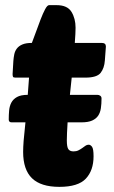

<svg xmlns="http://www.w3.org/2000/svg" viewBox="-20 -717 444 747"><path d="M243 -241Q240 -194 240 -171Q240 -145 246 -136.5Q252 -128 266 -128Q277 -128 285 -132Q293 -136 300 -141Q307 -146 312.5 -150Q318 -154 325 -154Q332 -154 338 -146Q344 -138 344 -109Q344 -54 314 -22Q284 10 211 10Q139 10 104.5 -23.5Q70 -57 70 -126Q70 -144 72 -170Q74 -196 79 -241H25Q14 -241 14 -252Q14 -270 15.5 -287Q17 -304 24 -317.5Q31 -331 46 -339.5Q61 -348 88 -348L93 -415H40Q32 -415 30.5 -418.5Q29 -422 29 -429L32 -480Q33 -493 35.5 -505.5Q38 -518 45.5 -528Q53 -538 67 -544Q81 -550 104 -550Q111 -568 120 -593Q129 -618 138 -641.5Q147 -665 155.5 -681Q164 -697 171 -697H200Q242 -697 258 -671Q274 -645 274 -609Q274 -589 271 -550H376Q392 -550 392 -536L388 -482Q386 -452 371.5 -433.5Q357 -415 312 -415H259L252 -348H359Q365 -348 370 -344.5Q375 -341 375 -334Q375 -313 372.5 -296Q370 -279 362 -267Q354 -255 338.5 -248Q323 -241 297 -241Z"/></svg>

Font: PoetsenOne
Style: Regular
Weight: 400
Designer: Rodrigo Fuenzalida, Pablo Impallari
Foundry: Pablo Impallari, Rodrigo Fuenzalida
Version: Version 1.000; ttfautohint (v0.8) -G 200 -r 50